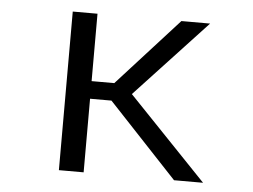

<svg xmlns="http://www.w3.org/2000/svg" viewBox="-42 -552 794 603"><g transform="rotate(5 355.0 -250.0)"><path d="M527 0 309.5 -232H242V0H164V-500H242V-287.5H313.5L506.5 -500H597L371.5 -258L618.5 0Z"/></g></svg>

Font: League Mono Light
Style: Regular
Weight: 300
Width: 6
Designer: Tyler Finck
Foundry: The League of Moveable Type / Tyler Finck
Version: Version 2.210